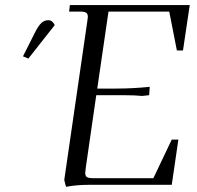

<svg xmlns="http://www.w3.org/2000/svg" viewBox="-20 -722 769 750"><path d="M69.8 -502 116.2 -594.2Q129.9 -621.6 141.6 -632.3Q153.3 -643.1 168.9 -643.1Q184.6 -643.1 193.8 -624L90.8 -493.2ZM231 -19 320.8 -637.2Q323.2 -654.3 323.2 -655.8Q323.2 -668.5 316.4 -672.6Q309.6 -676.8 291 -676.8H250L252.9 -702.1H721.2L694.8 -524.9H670.9L641.1 -676.8H403.8L359.9 -376H431.2Q498 -376 564.9 -382.8L563 -355L562 -350.1L535.2 -347.2Q508.3 -350.1 464.8 -350.1H356L314.9 -65.9Q313 -52.2 313 -46.9Q313 -34.2 319.8 -30Q326.7 -25.9 345.2 -25.9H579.1L650.9 -176.8H676.8L650.9 0H324.2Q278.8 0 237.8 7.8Z"/></svg>

Font: Dihjauti S
Style: Italic
Weight: 400
Italic angle: -9°
Designer: T. Christopher White
Version: Version 3.0.0